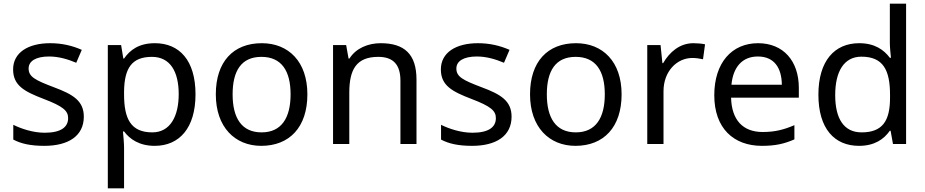

<svg xmlns="http://www.w3.org/2000/svg" viewBox="-20 -780 5013 1040"><path d="M434 -148C434 -234 375 -269 273 -307C170 -346 135 -364 135 -409C135 -449 174 -474 246 -474C298 -474 348 -459 393 -440L423 -510C373 -532 317 -546 252 -546C132 -546 51 -495 51 -404C51 -316 113 -284 217 -244C322 -204 349 -180 349 -140C349 -92 311 -61 222 -61C159 -61 94 -83 52 -104V-24C93 -2 145 10 220 10C351 10 434 -44 434 -148Z M819 -546C732 -546 684 -509 652 -463H648L636 -536H564V240H652V20C652 -5 648 -45 646 -68H652C683 -26 735 10 818 10C951 10 1039 -86 1039 -269C1039 -454 951 -546 819 -546ZM803 -472C902 -472 948 -392 948 -270C948 -150 902 -63 805 -63C688 -63 652 -137 652 -269V-286C654 -411 694 -472 803 -472Z M1645 -269C1645 -446 1543 -546 1398 -546C1244 -546 1149 -446 1149 -269C1149 -91 1253 10 1395 10C1548 10 1645 -91 1645 -269ZM1240 -269C1240 -396 1287 -472 1396 -472C1505 -472 1554 -396 1554 -269C1554 -142 1505 -63 1397 -63C1288 -63 1240 -142 1240 -269Z M2042 -546C1974 -546 1908 -519 1873 -463H1868L1855 -536H1784V0H1872V-278C1872 -403 1910 -472 2029 -472C2111 -472 2149 -429 2149 -343V0H2236V-349C2236 -487 2170 -546 2042 -546Z M2751 -148C2751 -234 2692 -269 2590 -307C2487 -346 2452 -364 2452 -409C2452 -449 2491 -474 2563 -474C2615 -474 2665 -459 2710 -440L2740 -510C2690 -532 2634 -546 2569 -546C2449 -546 2368 -495 2368 -404C2368 -316 2430 -284 2534 -244C2639 -204 2666 -180 2666 -140C2666 -92 2628 -61 2539 -61C2476 -61 2411 -83 2369 -104V-24C2410 -2 2462 10 2537 10C2668 10 2751 -44 2751 -148Z M3347 -269C3347 -446 3245 -546 3100 -546C2946 -546 2851 -446 2851 -269C2851 -91 2955 10 3097 10C3250 10 3347 -91 3347 -269ZM2942 -269C2942 -396 2989 -472 3098 -472C3207 -472 3256 -396 3256 -269C3256 -142 3207 -63 3099 -63C2990 -63 2942 -142 2942 -269Z M3736 -546C3661 -546 3606 -497 3572 -438H3568L3558 -536H3486V0H3574V-286C3574 -394 3647 -466 3730 -466C3748 -466 3771 -463 3788 -459L3799 -540C3781 -544 3756 -546 3736 -546Z M4086 -546C3944 -546 3849 -440 3849 -264C3849 -85 3954 10 4107 10C4180 10 4228 -1 4283 -25V-102C4227 -78 4179 -65 4111 -65C4004 -65 3943 -130 3940 -251H4307V-304C4307 -450 4223 -546 4086 -546ZM4085 -474C4174 -474 4214 -412 4215 -321H3942C3951 -417 4001 -474 4085 -474Z M4633 10C4717 10 4768 -26 4800 -72H4804L4817 0H4888V-760H4800V-546C4800 -526 4804 -484 4806 -467H4800C4767 -511 4717 -546 4634 -546C4501 -546 4413 -451 4413 -267C4413 -83 4500 10 4633 10ZM4647 -63C4551 -63 4504 -137 4504 -265C4504 -392 4551 -473 4646 -473C4765 -473 4801 -399 4801 -266V-250C4801 -125 4760 -63 4647 -63Z"/></svg>

Font: Noto Sans Gujarati UI
Style: Regular
Weight: 400
Designer: Jelle Bosma - Monotype Design Team, Universal Thirst
Foundry: Monotype Imaging Inc.
Version: Version 2.106